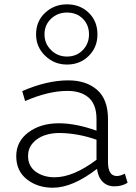

<svg xmlns="http://www.w3.org/2000/svg" viewBox="-20 -856 630 889"><path d="M290 -557.1Q231.4 -557.1 189.2 -597.7Q147 -638.2 147 -696.8Q147 -757.8 189 -796.9Q231 -835.9 290 -835.9Q350.6 -835.9 390.9 -796.9Q431.2 -757.8 431.2 -696.8Q431.2 -636.7 390.6 -596.9Q350.1 -557.1 290 -557.1ZM290 -797.9Q246.1 -797.9 216.1 -769Q186 -740.2 186 -696.8Q186 -654.3 216.3 -624.3Q246.6 -594.2 290 -594.2Q334.5 -594.2 363.3 -624Q392.1 -653.8 392.1 -696.8Q392.1 -740.7 363.5 -769.3Q335 -797.9 290 -797.9ZM558.1 -51.8 570.8 -9.8Q544.9 6.8 509.8 6.8Q476.6 6.8 455.3 -14.4Q434.1 -35.6 429.2 -74.2Q315.9 13.2 225.1 13.2Q153.8 13.2 104.5 -25.6Q55.2 -64.5 55.2 -132.8Q55.2 -201.2 111.6 -243.2Q168 -285.2 252.9 -285.2Q331.1 -285.2 426.8 -251V-306.2Q426.8 -341.3 416.3 -366.9Q405.8 -392.6 386.7 -407.2Q367.7 -421.9 344.2 -428.5Q320.8 -435.1 292 -435.1Q204.6 -435.1 96.2 -388.2L83 -434.1Q197.3 -483.9 295.9 -483.9Q379.4 -483.9 429.7 -439.9Q480 -396 480 -304.2V-106Q480 -41 521 -41Q536.6 -41 558.1 -51.8ZM109.9 -133.8Q109.9 -86.9 145.5 -61Q181.2 -35.2 232.9 -35.2Q319.3 -35.2 426.8 -116.2V-209Q342.8 -238.8 257.8 -240.2Q218.8 -240.7 185.8 -229.2Q152.8 -217.8 131.3 -192.9Q109.9 -168 109.9 -133.8Z"/></svg>

Font: BioRhyme Light
Style: Regular
Weight: 300
Designer: Aoife Mooney
Foundry: Aoife Mooney Type
Version: Version 1.500;PS 001.500;hotconv 1.0.88;makeotf.lib2.5.64775